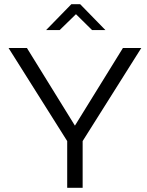

<svg xmlns="http://www.w3.org/2000/svg" viewBox="-20 -900 702 920"><path d="M21 -670 302 -224V0H376V-224L657 -670H569L339 -298L109 -670ZM201 -756H266L344 -832L421 -756H485L364 -880H322Z"/></svg>

Font: LT Wave Text Light
Style: Regular
Weight: 300
Designer: Daniel Lyons
Version: Version 2.5 (Glyphs App)